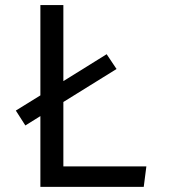

<svg xmlns="http://www.w3.org/2000/svg" viewBox="-20 -726 655 746"><path d="M226.2 -329.7V-79.5H548.7L538.5 0H136.9V-274.9L78.5 -238.5L41.5 -296.4L136.9 -355.4V-706.2H226.2V-410.8L394.4 -515.4L432.8 -457.9Z"/></svg>

Font: Fira Code Fixed
Style: Regular
Weight: 400
Monospace: yes
Designer: Carrois Corporate, Edenspiekermann AG, Nikita Prokopov
Foundry: Carrois Corporate, Edenspiekermann AG, Nikita Prokopov
Version: Version 5.002